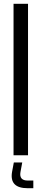

<svg xmlns="http://www.w3.org/2000/svg" viewBox="-20 -820 220 1014"><path d="M51.5 0V-800H128V0ZM156 174H126.5Q29.5 174 43.5 89L53 38H97.5L88 89Q80.5 133.5 126.5 133.5H156Z"/></svg>

Font: Big Shoulders Stencil Display Medium
Style: Regular
Weight: 500
Designer: Patric King
Foundry: XO Type Co
Version: Version 1.000